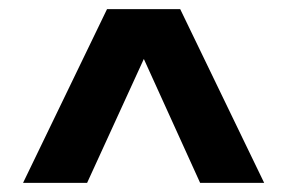

<svg xmlns="http://www.w3.org/2000/svg" viewBox="-20 -544 633 423"><path d="M562 -141.1H420.9L296.9 -414.1L171.9 -141.1H30.8L215.8 -523.9H377Z"/></svg>

Font: Montserrat arm ExtraBold
Style: Regular
Weight: 800
Designer: Julieta Ulanovsky
Foundry: Julieta Ulanovsky
Version: Version 6.000;PS 006.000;hotconv 1.0.88;makeotf.lib2.5.64775